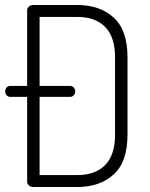

<svg xmlns="http://www.w3.org/2000/svg" viewBox="-20 -751 604 771"><path d="M113 -731H290Q381 -731 436.5 -680.5Q492 -630 492 -521V-210Q492 -101 436.5 -50.5Q381 0 290 0H113Q103 0 96 -6.5Q89 -13 89 -21V-362H21Q12 -362 6.5 -368.5Q1 -375 1 -384Q1 -393 6.5 -399.5Q12 -406 21 -406H89V-710Q89 -718 96 -724.5Q103 -731 113 -731ZM290 -683H139V-406H262Q270 -406 276 -399.5Q282 -393 282 -384Q282 -375 276 -368.5Q270 -362 262 -362H139V-48H290Q363 -48 402.5 -88.5Q442 -129 442 -210V-521Q442 -602 402.5 -642.5Q363 -683 290 -683Z"/></svg>

Font: Dosis
Style: Light
Weight: 300
Designer: Edgar Tolentino, Pablo Impallari, Igino Marini
Foundry: Edgar Tolentino, Pablo Impallari, Igino Marini
Version: Version 1.007